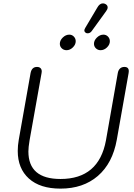

<svg xmlns="http://www.w3.org/2000/svg" viewBox="-20 -1106 790 1136"><path d="M85 -213Q85 -245 91 -279L161 -674Q168 -710 199 -710Q212 -710 219.5 -703Q227 -696 227 -683Q227 -677 226 -674L155 -276Q148 -234 148 -210Q148 -47 338 -47Q565 -47 607 -276L677 -674Q680 -691 690 -700.5Q700 -710 716 -710Q742 -710 742 -685Q742 -678 741 -674L671 -279Q646 -140 559 -65Q472 10 338 10Q217 10 151 -49.5Q85 -109 85 -213ZM479 -926Q479 -932 485 -942L555 -1060Q569 -1086 589 -1086Q597 -1086 604 -1082Q617 -1075 617 -1062Q617 -1052 608 -1040L524 -924Q514 -909 499 -909Q492 -909 489 -911Q479 -917 479 -926ZM334 -847Q334 -867 351.5 -884Q369 -901 390 -901Q406 -901 417 -889.5Q428 -878 428 -862Q428 -842 411 -825.5Q394 -809 374 -809Q357 -809 345.5 -820Q334 -831 334 -847ZM536 -847Q536 -867 553.5 -884Q571 -901 592 -901Q608 -901 619 -889.5Q630 -878 630 -862Q630 -842 613 -825.5Q596 -809 575 -809Q559 -809 547.5 -820Q536 -831 536 -847Z"/></svg>

Font: Kodchasan Light
Style: Italic
Weight: 300
Italic angle: -10°
Version: Version 1.000; ttfautohint (v1.6)